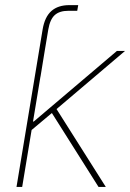

<svg xmlns="http://www.w3.org/2000/svg" viewBox="-20 -741 516 761"><path d="M118.2 -437.5 134.8 -539.1 148.9 -624Q157.2 -673.8 183.6 -697.3Q210 -720.7 254.9 -720.7Q261.7 -720.7 271.7 -720.7Q281.7 -720.7 290 -720.7L286.1 -698.2Q276.9 -698.2 267.1 -698.2Q257.3 -698.2 251 -698.2Q215.8 -698.2 197 -681.2Q178.2 -664.1 171.4 -624L157.2 -539.1L140.6 -437.5ZM98.1 -219.7 105 -259.3H113.8L443.4 -539.1H475.6L194.8 -300.8L191.4 -297.9ZM45.4 0 134.8 -539.1H157.2L67.9 0ZM370.6 0 180.7 -300.8 200.2 -314.9 399.4 0Z"/></svg>

Font: Inter 18pt Thin
Style: Italic
Weight: 250
Italic angle: -9.3988°
Version: Version 4.001;git-66647c0bb